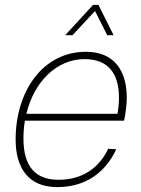

<svg xmlns="http://www.w3.org/2000/svg" viewBox="-20 -754 579 786"><path d="M247 -610H277L369 -709L419 -610H445L383 -734H361ZM214 12C332 12 412 -49 456 -143L423 -145C387 -69 320 -18 220 -18C126 -18 76 -71 76 -187C76 -212 78 -237 82 -260H488C494 -289 499 -324 499 -354C499 -461 450 -542 332 -542C154 -542 44 -379 44 -183C44 -68 95 12 214 12ZM326 -512C424 -512 467 -452 467 -354C467 -333 465 -311 461 -288H88C119 -419 212 -512 326 -512Z"/></svg>

Font: Geist Thin
Style: Italic
Weight: 100
Italic angle: -12°
Designer: Basement.studio, Andrés Briganti, Mateo Zaragoza
Foundry: Basement.studio, Vercel, Andrés Briganti, Guido Ferreyra, Mateo Zaragoza
Version: Version 1.500